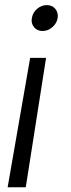

<svg xmlns="http://www.w3.org/2000/svg" viewBox="-20 -560 285 771"><path d="M10.7 191.9 101.1 -327.6H165L83.5 191.9ZM150.9 -435.5Q129.4 -435.5 116.7 -450.9Q104 -466.3 107.9 -487.3Q111.3 -509.3 128.9 -524.4Q146.5 -539.6 168 -539.6Q189.5 -539.6 202.1 -524.4Q214.8 -509.3 211.4 -487.3Q208 -466.3 190.2 -450.9Q172.4 -435.5 150.9 -435.5Z"/></svg>

Font: Inter 24pt Light
Style: Italic
Weight: 300
Italic angle: -9.3988°
Designer: Rasmus Andersson
Foundry: rsms
Version: Version 4.001;git-66647c0bb